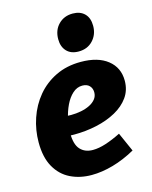

<svg xmlns="http://www.w3.org/2000/svg" viewBox="-120 -873 761 964"><g transform="rotate(-15 260.5 -391.0)"><path d="M236 13Q175 13 126 -11Q77 -35 48.5 -85.5Q20 -136 20 -214Q20 -278 40.5 -338.5Q61 -399 100.5 -446.5Q140 -494 197.5 -522Q255 -550 328 -550Q417 -550 467.5 -510Q518 -470 518 -402Q518 -353 492 -316.5Q466 -280 421.5 -255.5Q377 -231 320.5 -218.5Q264 -206 203 -206Q191 -206 182.5 -206.5Q174 -207 168 -207L177 -307Q186 -306 195.5 -305.5Q205 -305 214 -305Q240 -305 265.5 -310Q291 -315 311 -325Q331 -335 343 -350Q355 -365 355 -385Q355 -406 342 -419.5Q329 -433 305 -433Q277 -433 254.5 -412.5Q232 -392 216.5 -359.5Q201 -327 193 -289.5Q185 -252 185 -218Q185 -159 209 -133Q233 -107 274 -107Q305 -107 342 -119Q379 -131 421 -152L465 -53Q406 -20 347.5 -3.5Q289 13 236 13ZM333 -603Q293 -603 271 -626.5Q249 -650 249 -689Q249 -736 278 -765.5Q307 -795 352 -795Q391 -795 413.5 -772.5Q436 -750 436 -709Q436 -664 407.5 -633.5Q379 -603 333 -603Z"/></g></svg>

Font: Bitter Thin ExtraBold
Style: Italic
Weight: 800
Italic angle: -9°
Version: Version 2.002